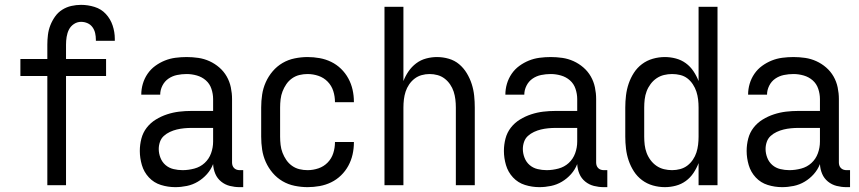

<svg xmlns="http://www.w3.org/2000/svg" viewBox="-20 -763 3540 791"><path d="M175 0V-450H64V-520H175V-579Q175 -599 177.5 -619.5Q180 -640 187.5 -659Q195 -678 207 -695Q219 -712 236.5 -723Q254 -734 274 -738.5Q294 -743 314 -743Q342 -743 369.5 -734.5Q397 -726 416 -705.5Q435 -685 444 -658Q453 -631 453 -603V-595H375V-599Q375 -613 372 -626.5Q369 -640 361 -651Q353 -662 340.5 -667.5Q328 -673 314 -673Q298 -673 284.5 -664Q271 -655 264 -641Q257 -627 254.5 -611Q252 -595 252 -579V-520H417V-450H252V0Z M702 8Q672 8 643 -1Q614 -10 593.5 -32Q573 -54 564.5 -83Q556 -112 556 -141Q556 -167 562.5 -192Q569 -217 584.5 -237Q600 -257 622 -270.5Q644 -284 668.5 -292Q693 -300 718 -303Q743 -306 769 -306H858V-355Q858 -376 851 -397Q844 -418 828 -432Q812 -446 791 -452Q770 -458 749 -458Q729 -458 709.5 -454Q690 -450 674 -439Q658 -428 649 -410Q640 -392 640 -373H562Q562 -396 568.5 -418Q575 -440 588 -459Q601 -478 619.5 -491.5Q638 -505 659 -513.5Q680 -522 703 -525Q726 -528 749 -528Q773 -528 797 -524.5Q821 -521 843 -511Q865 -501 883.5 -485Q902 -469 914 -448Q926 -427 931 -403Q936 -379 936 -355V-93Q936 -87 938 -81Q940 -75 944.5 -70.5Q949 -66 955 -64Q961 -62 967 -62H982V8H967Q947 8 927 3Q907 -2 891 -15Q875 -28 867 -47Q859 -66 858 -87Q849 -64 832.5 -45.5Q816 -27 795 -14.5Q774 -2 750 3Q726 8 702 8ZM732 -62Q756 -62 780.5 -68.5Q805 -75 823 -91.5Q841 -108 849.5 -131.5Q858 -155 858 -180V-236H769Q754 -236 738.5 -234.5Q723 -233 708.5 -229.5Q694 -226 680 -219.5Q666 -213 655 -203Q644 -193 639 -178.5Q634 -164 634 -149Q634 -131 641 -113Q648 -95 662 -83Q676 -71 694.5 -66.5Q713 -62 732 -62Z M1247 8Q1221 8 1194 2.5Q1167 -3 1144 -16.5Q1121 -30 1103.5 -50.5Q1086 -71 1075 -95.5Q1064 -120 1060 -146.5Q1056 -173 1056 -200V-320Q1056 -347 1060 -373.5Q1064 -400 1075 -424.5Q1086 -449 1103.5 -469.5Q1121 -490 1144 -503.5Q1167 -517 1194 -522.5Q1221 -528 1247 -528Q1272 -528 1297 -523.5Q1322 -519 1344.5 -508Q1367 -497 1385 -479.5Q1403 -462 1415 -440Q1427 -418 1432.5 -393.5Q1438 -369 1438 -344V-342H1360V-343Q1360 -366 1353 -388Q1346 -410 1330 -426.5Q1314 -443 1292 -450.5Q1270 -458 1247 -458Q1230 -458 1213.5 -454Q1197 -450 1183 -440Q1169 -430 1159.5 -416Q1150 -402 1144 -386.5Q1138 -371 1136 -354Q1134 -337 1134 -320V-200Q1134 -183 1136 -166Q1138 -149 1144 -133.5Q1150 -118 1159.5 -104Q1169 -90 1183 -80Q1197 -70 1213.5 -66Q1230 -62 1247 -62Q1270 -62 1292 -69.5Q1314 -77 1330 -93.5Q1346 -110 1353 -132Q1360 -154 1360 -177V-178H1438V-176Q1438 -151 1432.5 -126.5Q1427 -102 1415 -80Q1403 -58 1385 -40.5Q1367 -23 1344.5 -12Q1322 -1 1297 3.5Q1272 8 1247 8Z M1564 0V-735H1642V-429Q1650 -450 1663 -469Q1676 -488 1694.5 -502Q1713 -516 1735.5 -522Q1758 -528 1780 -528Q1805 -528 1829 -521Q1853 -514 1871.5 -498.5Q1890 -483 1903 -461.5Q1916 -440 1923.5 -416.5Q1931 -393 1933.5 -368.5Q1936 -344 1936 -320V0H1858V-320Q1858 -337 1856 -353.5Q1854 -370 1849 -385.5Q1844 -401 1834.5 -415Q1825 -429 1812 -439Q1799 -449 1783 -453.5Q1767 -458 1750 -458Q1733 -458 1717 -453.5Q1701 -449 1688 -439Q1675 -429 1665.5 -415Q1656 -401 1651 -385.5Q1646 -370 1644 -353.5Q1642 -337 1642 -320V0Z M2202 8Q2172 8 2143 -1Q2114 -10 2093.5 -32Q2073 -54 2064.5 -83Q2056 -112 2056 -141Q2056 -167 2062.5 -192Q2069 -217 2084.5 -237Q2100 -257 2122 -270.5Q2144 -284 2168.5 -292Q2193 -300 2218 -303Q2243 -306 2269 -306H2358V-355Q2358 -376 2351 -397Q2344 -418 2328 -432Q2312 -446 2291 -452Q2270 -458 2249 -458Q2229 -458 2209.5 -454Q2190 -450 2174 -439Q2158 -428 2149 -410Q2140 -392 2140 -373H2062Q2062 -396 2068.5 -418Q2075 -440 2088 -459Q2101 -478 2119.5 -491.5Q2138 -505 2159 -513.5Q2180 -522 2203 -525Q2226 -528 2249 -528Q2273 -528 2297 -524.5Q2321 -521 2343 -511Q2365 -501 2383.5 -485Q2402 -469 2414 -448Q2426 -427 2431 -403Q2436 -379 2436 -355V-93Q2436 -87 2438 -81Q2440 -75 2444.5 -70.5Q2449 -66 2455 -64Q2461 -62 2467 -62H2482V8H2467Q2447 8 2427 3Q2407 -2 2391 -15Q2375 -28 2367 -47Q2359 -66 2358 -87Q2349 -64 2332.5 -45.5Q2316 -27 2295 -14.5Q2274 -2 2250 3Q2226 8 2202 8ZM2232 -62Q2256 -62 2280.5 -68.5Q2305 -75 2323 -91.5Q2341 -108 2349.5 -131.5Q2358 -155 2358 -180V-236H2269Q2254 -236 2238.5 -234.5Q2223 -233 2208.5 -229.5Q2194 -226 2180 -219.5Q2166 -213 2155 -203Q2144 -193 2139 -178.5Q2134 -164 2134 -149Q2134 -131 2141 -113Q2148 -95 2162 -83Q2176 -71 2194.5 -66.5Q2213 -62 2232 -62Z M2719 8Q2694 8 2669.5 1Q2645 -6 2625 -21Q2605 -36 2591.5 -57Q2578 -78 2570 -101.5Q2562 -125 2559 -150Q2556 -175 2556 -200V-320Q2556 -345 2559 -370Q2562 -395 2570 -418.5Q2578 -442 2591.5 -463Q2605 -484 2625 -499Q2645 -514 2669.5 -521Q2694 -528 2719 -528Q2742 -528 2764.5 -522Q2787 -516 2805.5 -502.5Q2824 -489 2837 -469.5Q2850 -450 2858 -429V-735H2936V0H2858V-91Q2850 -70 2837 -50.5Q2824 -31 2805.5 -17.5Q2787 -4 2764.5 2Q2742 8 2719 8ZM2749 -62Q2766 -62 2782.5 -66.5Q2799 -71 2812 -81Q2825 -91 2834.5 -105Q2844 -119 2849 -134.5Q2854 -150 2856 -166.5Q2858 -183 2858 -200V-320Q2858 -337 2856 -353.5Q2854 -370 2849 -385.5Q2844 -401 2834.5 -415.5Q2825 -430 2812 -440Q2799 -450 2782.5 -454Q2766 -458 2749 -458Q2732 -458 2715.5 -454Q2699 -450 2685 -440.5Q2671 -431 2660.5 -417Q2650 -403 2644 -387Q2638 -371 2636 -354Q2634 -337 2634 -320V-200Q2634 -183 2636 -166Q2638 -149 2644 -133Q2650 -117 2660.5 -103Q2671 -89 2685 -79.5Q2699 -70 2715.5 -66Q2732 -62 2749 -62Z M3202 8Q3172 8 3143 -1Q3114 -10 3093.5 -32Q3073 -54 3064.5 -83Q3056 -112 3056 -141Q3056 -167 3062.5 -192Q3069 -217 3084.5 -237Q3100 -257 3122 -270.5Q3144 -284 3168.5 -292Q3193 -300 3218 -303Q3243 -306 3269 -306H3358V-355Q3358 -376 3351 -397Q3344 -418 3328 -432Q3312 -446 3291 -452Q3270 -458 3249 -458Q3229 -458 3209.5 -454Q3190 -450 3174 -439Q3158 -428 3149 -410Q3140 -392 3140 -373H3062Q3062 -396 3068.5 -418Q3075 -440 3088 -459Q3101 -478 3119.5 -491.5Q3138 -505 3159 -513.5Q3180 -522 3203 -525Q3226 -528 3249 -528Q3273 -528 3297 -524.5Q3321 -521 3343 -511Q3365 -501 3383.5 -485Q3402 -469 3414 -448Q3426 -427 3431 -403Q3436 -379 3436 -355V-93Q3436 -87 3438 -81Q3440 -75 3444.5 -70.5Q3449 -66 3455 -64Q3461 -62 3467 -62H3482V8H3467Q3447 8 3427 3Q3407 -2 3391 -15Q3375 -28 3367 -47Q3359 -66 3358 -87Q3349 -64 3332.5 -45.5Q3316 -27 3295 -14.5Q3274 -2 3250 3Q3226 8 3202 8ZM3232 -62Q3256 -62 3280.5 -68.5Q3305 -75 3323 -91.5Q3341 -108 3349.5 -131.5Q3358 -155 3358 -180V-236H3269Q3254 -236 3238.5 -234.5Q3223 -233 3208.5 -229.5Q3194 -226 3180 -219.5Q3166 -213 3155 -203Q3144 -193 3139 -178.5Q3134 -164 3134 -149Q3134 -131 3141 -113Q3148 -95 3162 -83Q3176 -71 3194.5 -66.5Q3213 -62 3232 -62Z"/></svg>

Font: Iosevka SS18
Style: Regular
Weight: 400
Monospace: yes
Designer: Belleve Invis
Foundry: Belleve Invis
Version: Version 25.1.1; ttfautohint (v1.8.4)